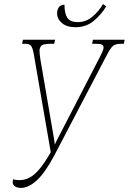

<svg xmlns="http://www.w3.org/2000/svg" viewBox="-20 -908 629 938"><path d="M82 10Q66 10 54 3Q42 -4 42 -19Q42 -24 44 -32Q59 -28 75 -28Q115 -28 148.5 -57Q182 -86 219 -149L228 -164L145 -644Q140 -673 132 -683.5Q124 -694 103 -694H88L92 -714H249L245 -694H225Q188 -694 180.5 -683Q173 -672 173 -660Q173 -650 174.5 -639Q176 -628 177 -620L244 -229Q245 -222 246 -215Q247 -208 248 -201Q251 -209 254 -215.5Q257 -222 261 -229L463 -620Q472 -637 479 -652Q486 -667 486 -675Q486 -686 478 -690Q470 -694 450 -694H430L434 -714H589L585 -694H570Q545 -694 533 -684.5Q521 -675 505 -645L246 -150Q201 -65 160.5 -27.5Q120 10 82 10ZM348 -775Q307 -775 283 -795Q259 -815 259 -844Q259 -860 267.5 -872.5Q276 -885 295 -885Q295 -842 309 -821Q323 -800 360 -800Q400 -800 431.5 -826.5Q463 -853 483 -888L499 -877Q475 -837 438 -806Q401 -775 348 -775Z"/></svg>

Font: Noto Serif ExtraCondensed Thin
Style: Italic
Weight: 100
Width: 2
Italic angle: -12°
Designer: Monotype Design Team
Foundry: Monotype Imaging Inc.
Version: Version 2.013